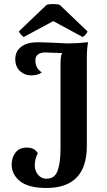

<svg xmlns="http://www.w3.org/2000/svg" viewBox="-20 -921 533 955"><path d="M38 -102Q38 -137 57 -162Q76 -187 113 -187Q152 -187 168 -159Q153 -129 153 -99Q153 -71 169.5 -51.5Q186 -32 211 -32Q252 -32 266.5 -71.5Q281 -111 281 -181V-594Q281 -619 282.5 -633.5Q284 -648 289 -657L206 -660Q186 -661 171 -651.5Q156 -642 156 -620Q156 -581 188 -561Q169 -546 135 -546Q103 -546 79.5 -567.5Q56 -589 56 -627Q56 -666 85.5 -688.5Q115 -711 170 -711Q186 -711 232 -709Q259 -707 316 -705Q364 -705 418 -711Q412 -679 412 -633V-196Q412 14 211 14Q122 14 80 -19.5Q38 -53 38 -102ZM415 -765Q415 -760 406.5 -750Q398 -740 391 -737L245 -816L98 -737Q92 -740 83.5 -750Q75 -760 74 -765L211 -896Q221 -901 244 -901Q268 -901 278 -896Z"/></svg>

Font: Arima Madurai Black
Style: Regular
Weight: 900
Designer: Joana Correia and Natanael Gama
Foundry: NDISCOVER
Version: Version 1.019